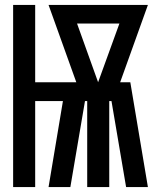

<svg xmlns="http://www.w3.org/2000/svg" viewBox="-20 -755 640 775"><path d="M33 0V-735H122V-423H288L176 -735H577L465 -423H506L577 0H489L430 -347H421V0H332V-347H323L264 0H176L234 -347H122V0ZM376 -423 462 -660H291Z"/></svg>

Font: Iosevka Extended
Style: Bold
Weight: 700
Width: 7
Monospace: yes
Designer: Belleve Invis
Foundry: Belleve Invis
Version: Version 32.5.0; ttfautohint (v1.8.4)